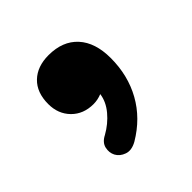

<svg xmlns="http://www.w3.org/2000/svg" viewBox="-100 -836 509 509"><g transform="rotate(-45 154.5 -581.5)"><path d="M142.1 -747.1Q194.8 -747.1 224.1 -715.1Q253.4 -683.1 253.4 -625Q253.4 -560.1 224.6 -508.3Q195.8 -456.5 140.6 -423.8Q119.6 -412.1 103 -418Q86.4 -423.8 79.1 -437.5Q72.3 -450.7 75.9 -466.6Q79.6 -482.4 98.1 -491.7Q125 -506.8 143.8 -529.3Q162.6 -551.8 166 -577.1Q150.4 -570.8 134.8 -570.8Q97.2 -570.8 73.5 -594.7Q49.8 -618.7 49.8 -655.8Q49.8 -699.2 74.7 -723.1Q99.6 -747.1 142.1 -747.1Z"/></g></svg>

Font: Mikhak ExtraBold
Style: Regular
Weight: 800
Designer: Amin Abedi
Version: Version 3.3